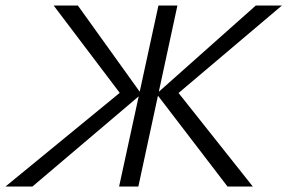

<svg xmlns="http://www.w3.org/2000/svg" viewBox="-44 -678 1045 698"><path d="M-24 0 420 -364 409 -317 151 -658H239L470 -336L74 0ZM389 0 532 -658H601L459 0ZM783 0 525 -337 886 -658H981L578 -317L586 -364L875 0Z"/></svg>

Font: Ysabeau Office
Style: Italic
Weight: 400
Italic angle: -12°
Designer: Christian Thalmann (Catharsis Fonts)
Version: Version 2.001;gftools[0.9.30]; featfreeze: tnum,lnum,ss02